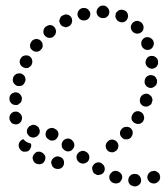

<svg xmlns="http://www.w3.org/2000/svg" viewBox="-20 -585 596 690"><path d="M481 78Q488 71 487 62Q487 57 485 53Q483 49 480 46Q477 43 473 41Q468 40 464 40H463Q454 40 447 47Q441 54 441 63Q441 68 443 72Q445 76 448 79Q452 82 456 83Q460 85 465 85H466Q475 84 481 78ZM398 74Q403 74 407 72Q411 70 413 67Q416 63 418 59Q421 50 417 42Q412 34 404 31L403 30Q399 29 394 29Q390 29 386 31Q382 33 379 37Q376 40 374 44Q371 53 375 62Q380 70 388 73H389Q394 75 398 74ZM552 64Q557 56 555 47Q554 42 552 39Q549 35 545 33Q541 30 537 29Q532 29 528 30H527Q518 32 513 40Q508 48 510 57Q511 61 514 65Q517 69 520 71Q524 73 529 74Q533 75 537 74H538Q547 71 552 64ZM322 40Q326 43 330 44Q335 44 339 43Q344 42 347 40Q351 37 353 34Q358 26 356 17Q354 8 346 3V2Q338 -3 329 -1Q320 1 315 9Q312 13 311 17Q311 21 312 26Q313 30 315 34Q318 38 321 40ZM172 -17Q165 -11 164 -2Q164 3 166 7Q167 11 170 15Q173 18 177 20Q181 22 185 22H186Q196 23 203 17Q210 10 210 1Q211 -3 209 -8Q208 -12 205 -15Q202 -19 198 -20Q194 -22 189 -23H188Q179 -23 172 -17ZM121 -40Q116 -40 112 -39Q111 -38 109 -37Q107 -36 106 -35Q104 -32 102 -30Q101 -30 101 -29Q101 -29 100 -28Q100 -28 100 -27Q98 -23 97 -18Q97 -14 99 -10Q100 -6 103 -2Q106 1 110 3H111Q120 7 129 4Q137 1 141 -8Q143 -12 143 -16Q144 -21 142 -25Q140 -29 137 -32Q134 -36 130 -37L129 -38Q125 -40 121 -40ZM272 2Q276 3 281 3Q285 2 289 0Q293 -2 296 -5Q302 -13 301 -22Q300 -31 293 -37L292 -38Q288 -40 284 -42Q280 -43 275 -43Q271 -42 267 -40Q263 -38 260 -34Q254 -27 255 -18Q256 -9 263 -3L264 -2Q268 1 272 2ZM369 -78Q362 -73 360 -64Q359 -54 364 -47Q367 -43 370 -41Q374 -39 379 -38Q383 -37 387 -38Q392 -39 395 -42H396Q404 -48 405 -57Q407 -66 401 -74Q399 -77 395 -80Q391 -82 387 -83Q382 -84 378 -83Q373 -82 370 -79ZM91 -69Q94 -61 90 -53Q87 -45 79 -41Q75 -40 70 -40Q66 -39 61 -41Q57 -43 54 -46Q51 -49 49 -53Q49 -54 49 -54Q47 -59 47 -63Q47 -68 49 -72Q51 -76 54 -79Q57 -82 61 -84Q62 -84 63 -84Q64 -85 64 -85Q69 -79 75 -75Q83 -71 91 -69ZM227 -41Q237 -42 242 -50Q245 -53 246 -57Q248 -62 247 -66Q247 -71 244 -75Q242 -78 239 -81L238 -82Q231 -88 222 -87Q212 -86 206 -78Q204 -75 202 -70Q201 -66 202 -62Q202 -57 204 -53Q207 -49 210 -47L211 -46Q218 -40 227 -41ZM175 -81Q183 -84 187 -92Q192 -101 189 -110Q186 -118 177 -122L176 -123Q168 -127 159 -124Q150 -121 146 -113Q142 -104 145 -95Q148 -87 157 -83V-82Q166 -78 175 -81ZM411 -105Q412 -96 419 -90Q422 -87 426 -85Q431 -84 435 -84Q439 -84 444 -86Q448 -88 451 -91V-92Q457 -99 457 -108Q457 -117 450 -124Q443 -130 433 -129Q424 -129 418 -122L417 -121Q411 -115 411 -105ZM113 -95Q110 -93 105 -92L104 -91Q100 -90 96 -91Q91 -92 87 -94Q84 -97 81 -100Q78 -104 77 -108Q76 -113 77 -117Q78 -122 80 -125Q83 -129 86 -132Q90 -134 94 -135L95 -136Q100 -137 104 -136Q108 -135 112 -133Q116 -130 119 -127Q121 -123 122 -119Q122 -117 123 -116Q123 -115 123 -113Q122 -110 122 -107Q121 -105 121 -104Q120 -103 119 -102Q117 -98 113 -95ZM50 -179Q43 -185 34 -184Q25 -183 19 -176Q13 -169 14 -159V-158Q14 -154 17 -150Q19 -146 22 -143Q26 -140 30 -139Q34 -138 39 -138Q48 -139 54 -146Q60 -154 59 -163V-164Q58 -173 50 -179ZM453 -156Q456 -147 464 -143Q472 -138 481 -140Q490 -142 495 -150V-151Q500 -159 497 -168Q495 -177 487 -182Q479 -187 470 -185Q461 -182 456 -174V-173Q451 -165 453 -156ZM484 -215Q488 -207 497 -203Q501 -202 506 -202Q510 -202 514 -204Q518 -206 522 -209Q525 -213 526 -217V-218Q528 -222 528 -227Q527 -231 526 -235Q524 -239 520 -242Q517 -245 513 -247Q504 -250 496 -246Q487 -242 484 -233V-232Q481 -223 484 -215ZM53 -245Q48 -252 38 -253Q34 -254 30 -252Q25 -251 22 -248Q18 -245 16 -241Q14 -237 14 -233V-232Q13 -223 19 -216Q25 -208 34 -208Q38 -207 43 -208Q47 -210 50 -213Q54 -215 56 -219Q58 -223 58 -228L59 -229Q59 -238 53 -245ZM504 -278Q509 -271 519 -269Q528 -268 535 -274Q543 -279 544 -288V-289Q545 -294 544 -298Q543 -302 540 -306Q538 -310 534 -312Q530 -314 525 -315Q516 -316 509 -311Q501 -305 500 -296V-295Q498 -286 504 -278ZM69 -310Q64 -318 55 -321Q51 -322 46 -321Q42 -321 38 -319Q34 -316 31 -313Q28 -309 27 -305V-304Q24 -295 29 -287Q34 -279 43 -276Q47 -275 51 -276Q56 -276 60 -278Q64 -281 66 -284Q69 -288 70 -292L71 -293Q73 -302 69 -310ZM511 -344Q518 -338 527 -338Q537 -339 543 -346Q549 -353 548 -362V-363Q548 -373 540 -379Q533 -385 524 -384Q515 -384 509 -377Q503 -370 503 -360V-359Q504 -350 511 -344ZM95 -371Q92 -380 84 -384Q80 -386 76 -386Q71 -386 67 -385Q63 -384 59 -381Q56 -378 54 -374L53 -373Q49 -364 52 -356Q55 -347 64 -343Q68 -341 72 -340Q76 -340 81 -341Q85 -343 88 -346Q92 -349 94 -353V-354Q98 -362 95 -371ZM133 -416Q134 -421 133 -425Q133 -429 131 -433Q128 -437 125 -440Q121 -443 117 -444Q113 -445 108 -445Q104 -444 100 -442Q96 -440 93 -436V-435Q87 -428 88 -419Q89 -409 97 -404Q100 -401 104 -400Q109 -399 113 -399Q118 -400 122 -402Q125 -404 128 -408H129Q131 -412 133 -416ZM502 -407Q510 -404 519 -407Q523 -409 526 -412Q529 -415 531 -420Q533 -424 533 -428Q533 -433 531 -437V-438Q527 -446 518 -450Q510 -453 501 -450Q493 -446 489 -438Q486 -429 489 -420Q493 -411 502 -407ZM179 -462Q181 -466 181 -470Q182 -475 180 -479Q179 -483 176 -487Q170 -494 161 -495Q152 -495 145 -489H144Q137 -483 136 -473Q135 -464 141 -457Q147 -450 156 -449Q166 -448 173 -454V-455Q177 -458 179 -462ZM472 -464Q482 -464 489 -470Q496 -476 496 -486Q496 -495 490 -502L489 -503Q483 -509 474 -510Q464 -510 458 -504Q451 -498 450 -488Q450 -479 456 -472L457 -471Q463 -465 472 -464ZM234 -496Q237 -499 238 -503Q240 -508 239 -512Q239 -517 237 -521Q233 -529 224 -532Q215 -535 207 -530H206Q202 -528 199 -525Q196 -521 195 -517Q193 -513 193 -508Q194 -504 196 -500Q198 -496 201 -493Q205 -490 209 -489Q213 -487 218 -487Q222 -488 226 -490H227Q231 -492 234 -496ZM426 -506Q435 -510 438 -518Q442 -527 439 -535Q436 -544 427 -548H426Q422 -550 418 -550Q413 -550 409 -549Q405 -547 402 -544Q398 -541 396 -537Q395 -533 395 -529Q394 -524 396 -520Q398 -516 401 -512Q404 -509 408 -507H409Q417 -503 426 -506ZM301 -522Q306 -530 304 -539Q303 -544 300 -547Q297 -551 294 -553Q290 -556 285 -556Q281 -557 277 -556H276Q267 -554 262 -546Q257 -538 259 -529Q260 -524 263 -521Q265 -517 269 -515Q273 -512 277 -512Q282 -511 286 -512H287Q296 -514 301 -522ZM350 -520H351Q355 -520 359 -521Q363 -523 366 -526Q370 -529 371 -533Q373 -538 373 -542Q373 -551 366 -558Q360 -565 351 -565H350Q340 -565 334 -558Q327 -551 327 -542Q327 -533 334 -526Q340 -520 350 -520Z"/></svg>

Font: FRB American Cursive Guidelines Dotted Extrabold
Style: Bold Italic
Weight: 800
Italic angle: -25°
Version: Version 2.0;Modular Font Editor K font №1